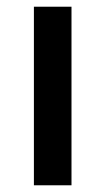

<svg xmlns="http://www.w3.org/2000/svg" viewBox="-20 -552 314 572"><path d="M81 -532H193V0H81Z"/></svg>

Font: Montserrat_am3
Style: Regular
Weight: 400
Designer: Julieta Ulanovsky
Foundry: Julieta Ulanovsky, Armenina letters added by Vahan Hovhannisyan
Version: Version 2.001